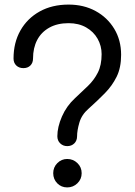

<svg xmlns="http://www.w3.org/2000/svg" viewBox="-20 -817 587 837"><path d="M273 -180Q255 -180 242.5 -192Q230 -204 230 -223Q230 -263 250 -309Q270 -355 307 -389Q337 -417 363.5 -442.5Q390 -468 406.5 -500.5Q423 -533 423 -581Q423 -617 405.5 -648Q388 -679 355.5 -697.5Q323 -716 279 -716Q230 -716 195 -696.5Q160 -677 142 -642.5Q124 -608 124 -562Q124 -543 112.5 -531.5Q101 -520 82 -520Q63 -520 51 -531.5Q39 -543 39 -562Q39 -631 69 -684Q99 -737 153 -767Q207 -797 279 -797Q345 -797 396.5 -769Q448 -741 478 -691.5Q508 -642 508 -578Q508 -522 488.5 -482.5Q469 -443 437 -410.5Q405 -378 366 -343Q336 -317 326 -282.5Q316 -248 316 -223Q316 -204 304 -192Q292 -180 273 -180ZM273 0Q247 0 229.5 -18Q212 -36 212 -62Q212 -88 230 -106Q248 -124 273 -124Q299 -124 317.5 -106Q336 -88 336 -62Q336 -36 317.5 -18Q299 0 273 0Z"/></svg>

Font: Comfortaa Medium
Style: Regular
Weight: 500
Designer: Johan Aakerlund
Foundry: Johan Aakerlund
Version: Version 3.104; ttfautohint (v1.8.1.43-b0c9)